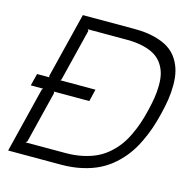

<svg xmlns="http://www.w3.org/2000/svg" viewBox="-116 -923 1022 1036"><g transform="rotate(15 395.0 -405.0)"><path d="M693.8 -404.8Q703.6 -444.8 709 -478.5Q714.4 -512.2 714.8 -547.9Q715.3 -583.5 708.7 -611.3Q702.1 -639.2 685.8 -664.6Q669.4 -689.9 643.3 -706.8Q617.2 -723.6 576.9 -733.4Q536.6 -743.2 483.9 -743.2H265.1L271 -735.8L199.2 -445.8L193.8 -439H390.1L374 -371.1H175.8L179.2 -363.8L107.9 -75.2L99.1 -66.9H321.8Q374 -66.9 418.5 -76.7Q462.9 -86.4 496.8 -103Q530.8 -119.6 559.1 -145Q587.4 -170.4 607.7 -198.2Q627.9 -226.1 644.8 -261.7Q661.6 -297.4 672.9 -330.8Q684.1 -364.3 693.8 -404.8ZM766.1 -404.8Q754.9 -358.9 741.5 -319.6Q728 -280.3 707.5 -238Q687 -195.8 662.1 -161.9Q637.2 -127.9 602.5 -96.9Q567.9 -65.9 526.6 -45.2Q485.4 -24.4 431.4 -12.2Q377.4 0 314.9 0H20L109.9 -363.8L116.2 -371.1H46.9L64 -439H132.8L129.9 -445.8L220.2 -810.1H509.8Q573.2 -810.1 621.8 -797.6Q670.4 -785.2 701.9 -764.4Q733.4 -743.7 753.2 -712.4Q772.9 -681.2 781.2 -647.2Q789.6 -613.3 789.6 -571Q789.6 -528.8 783.4 -489.5Q777.3 -450.2 766.1 -404.8Z"/></g></svg>

Font: Sinkin Sans 300 Light Italic
Style: Regular
Weight: 300
Italic angle: -112°
Designer: Keith Bates
Foundry: K-Type
Version: Sinkin Sans (version 1.0)  by Keith Bates   •   © 2014   www